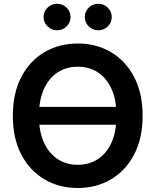

<svg xmlns="http://www.w3.org/2000/svg" viewBox="-20 -963 805 994"><path d="M624.5 -409.7V-317.4H146V-409.7ZM382.8 10.3Q286.6 10.3 210.4 -34.4Q134.3 -79.1 90.3 -162.8Q46.4 -246.6 46.4 -363.3Q46.4 -480.5 90.3 -564.5Q134.3 -648.4 210.4 -693.1Q286.6 -737.8 382.8 -737.8Q478.5 -737.8 554.4 -693.1Q630.4 -648.4 674.3 -564.5Q718.3 -480.5 718.3 -363.3Q718.3 -246.6 674.3 -162.8Q630.4 -79.1 554.4 -34.4Q478.5 10.3 382.8 10.3ZM382.8 -109.9Q441.4 -109.9 486.6 -139.2Q531.7 -168.5 557.4 -225.1Q583 -281.7 583 -363.3Q583 -445.8 557.4 -502.4Q531.7 -559.1 486.6 -588.4Q441.4 -617.7 382.8 -617.7Q323.7 -617.7 278.6 -588.4Q233.4 -559.1 207.5 -502.2Q181.6 -445.3 181.6 -363.3Q181.6 -281.7 207.5 -225.1Q233.4 -168.5 278.6 -139.2Q323.7 -109.9 382.8 -109.9ZM488.8 -806.2Q460 -806.2 439.5 -826.4Q418.9 -846.7 418.9 -875Q418.9 -903.3 439.5 -923.3Q460 -943.4 488.8 -943.4Q517.6 -943.4 538.1 -923.3Q558.6 -903.3 558.6 -875Q558.6 -846.7 538.1 -826.4Q517.6 -806.2 488.8 -806.2ZM275.9 -806.2Q246.6 -806.2 226.1 -826.4Q205.6 -846.7 205.6 -875Q205.6 -903.3 226.1 -923.3Q246.6 -943.4 275.9 -943.4Q304.7 -943.4 325 -923.3Q345.2 -903.3 345.2 -875Q345.2 -846.7 325 -826.4Q304.7 -806.2 275.9 -806.2Z"/></svg>

Font: V-Inter
Style: SemiBold-600
Weight: 600
Designer: Rasmus Andersson
Foundry: rsms
Version: Version 4.000;git-4146feb